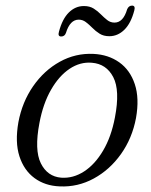

<svg xmlns="http://www.w3.org/2000/svg" viewBox="-20 -655 537 684"><path d="M313 -463Q366 -460.5 404.8 -433Q443.5 -405.5 460.2 -355.2Q477 -305 464.5 -234.5Q451 -162.5 411 -106.2Q371 -50 314 -19Q257 12 192.5 9Q140.5 7 103 -20.5Q65.5 -48 49.2 -98.2Q33 -148.5 45.5 -219.5Q59 -291.5 98 -347.8Q137 -404 193 -435Q249 -466 313 -463ZM198 -22Q240.5 -19 279.5 -44.2Q318.5 -69.5 347.5 -118.8Q376.5 -168 389.5 -237Q408 -333 383.5 -380.2Q359 -427.5 307 -431.5Q265.5 -435 227.8 -409.8Q190 -384.5 161.8 -335.2Q133.5 -286 120.5 -217Q102 -120.5 125.5 -73.2Q149 -26 198 -22ZM369.5 -526Q349 -526 334.8 -535Q320.5 -544 309 -555.8Q297.5 -567.5 286 -576.2Q274.5 -585 260.5 -585Q229.5 -585 215 -538Q210.5 -525 198 -525Q185 -525 190 -542Q202 -587.5 225.2 -610.5Q248.5 -633.5 279 -633.5Q299.5 -633.5 313.8 -624.5Q328 -615.5 339.2 -604Q350.5 -592.5 362 -583.5Q373.5 -574.5 388 -574.5Q419 -574.5 433 -622Q438.5 -635 450.5 -635Q463 -635 458.5 -618Q446.5 -572 423 -549Q399.5 -526 369.5 -526Z"/></svg>

Font: Fraunces 9pt S000 Light
Style: Italic
Weight: 300
Italic angle: -16°
Version: Version 1.000; ttfautohint (v1.8.3)